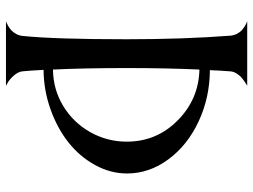

<svg xmlns="http://www.w3.org/2000/svg" viewBox="-120 -708 829 628"><g transform="rotate(90 294.0 -394.5)"><path d="M443.8 -395Q443.8 -492.7 374.5 -561.5Q305.2 -630.4 208 -632.8Q203.1 -527.8 203.1 -395Q203.1 -255.4 208 -153.8Q272.5 -154.3 326.7 -187Q380.9 -219.7 412.4 -275.1Q443.8 -330.6 443.8 -395ZM547.9 -396Q547.9 -341.8 520.3 -291.5Q492.7 -241.2 446.5 -204.6Q400.4 -168 338.1 -145.8Q275.9 -123.5 209 -123Q209.5 -106.9 211.4 -82.8Q213.4 -58.6 213.9 -53.2Q215.8 -39.1 227.8 -25.6Q239.7 -12.2 250.5 -5.9L261.2 0H49.8Q51.8 -0.5 54.7 -1.7Q57.6 -2.9 65.4 -7.3Q73.2 -11.7 79.6 -17.6Q85.9 -23.4 91.6 -33.4Q97.2 -43.5 98.1 -55.2Q108.9 -160.6 108.9 -395Q108.9 -580.6 97.2 -733.9Q96.2 -745.6 91.1 -755.6Q85.9 -765.6 79.1 -771.5Q72.3 -777.3 65.7 -781.5Q59.1 -785.6 54.7 -787.1L49.8 -789.1H261.2Q259.3 -788.1 256.3 -786.4Q253.4 -784.7 245.4 -779.1Q237.3 -773.4 231.2 -767.6Q225.1 -761.7 219.7 -752.4Q214.4 -743.2 213.9 -733.9Q211.4 -702.6 210 -667Q299.8 -666.5 377.7 -630.1Q455.6 -593.8 501.7 -531.2Q547.9 -468.8 547.9 -396Z"/></g></svg>

Font: Anticva
Style: Regular
Weight: 400
Version: Version 1.000